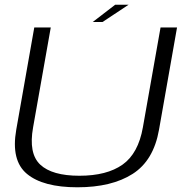

<svg xmlns="http://www.w3.org/2000/svg" viewBox="-20 -791 802 815"><path d="M308.5 4Q163 4 94.5 -52.8Q26 -109.5 49 -240.5L125.5 -674.5H195.5L120.5 -250.5Q100.5 -139.5 150.8 -92.2Q201 -45 317 -45Q433.5 -45 500.2 -92.2Q567 -139.5 586.5 -250.5L661.5 -674.5H731.5L655 -240.5Q632 -109.5 543 -52.8Q454 4 308.5 4ZM373.5 -697.5 469 -771H526L415 -697.5Z"/></svg>

Font: Anybody ExtraExpanded Light
Style: Italic
Weight: 300
Width: 8
Italic angle: -10°
Designer: Tyler Finck
Foundry: Etcetera Type Company
Version: Version 1.010; ttfautohint (v1.8.3) -l 8 -r 50 -G 200 -x 14 